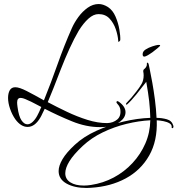

<svg xmlns="http://www.w3.org/2000/svg" viewBox="-20 -564 881 953"><path d="M477 67Q408 67 338 38.5Q268 10 202 -24Q195 -11 190 0.5Q185 12 180 20Q153 66 117 66Q84 66 56 28Q40 5 30 -24Q20 -53 20 -78Q20 -101 28.5 -116Q37 -131 56 -131Q76 -131 113 -112Q150 -93 198 -66Q234 -155 266 -246Q298 -337 337 -425Q349 -452 369 -479.5Q389 -507 415 -525.5Q441 -544 470 -544Q492 -544 516 -529Q540 -513 553.5 -481.5Q567 -450 572.5 -417.5Q578 -385 577 -365Q576 -361 571 -357.5Q566 -354 567 -361Q565 -389 554.5 -419.5Q544 -450 523.5 -472Q503 -494 469 -494Q444 -494 419 -471.5Q394 -449 371 -412Q348 -373 325 -322.5Q302 -272 282 -220.5Q262 -169 245 -125.5Q228 -82 217 -57Q262 -33 312.5 -9Q363 15 414 31Q465 47 512 47Q542 46 562 29Q582 12 577 -22Q574 -36 565.5 -45Q557 -54 558 -58Q560 -63 563.5 -62Q567 -61 570 -59Q603 -35 603 -7Q603 19 576.5 39.5Q550 60 512 65Q503 66 494.5 66.5Q486 67 477 67ZM116 53Q129 53 142 41Q155 29 165 10Q173 -4 185 -33Q167 -42 150.5 -51Q134 -60 117 -67Q95 -78 82 -78Q65 -78 65 -55Q65 -51 65.5 -45.5Q66 -40 67 -33Q73 13 86.5 33Q100 53 116 53ZM696 -283Q688 -283 688 -295Q688 -309 703 -318.5Q718 -328 736.5 -334Q755 -340 764 -341H769Q775 -341 775 -339Q775 -335 761 -324L737 -305Q731 -301 725 -297Q719 -293 714 -290Q702 -283 696 -283ZM410 369Q349 369 310 347Q271 325 271 285Q271 259 290 226.5Q309 194 351 155Q395 114 459 85Q523 56 593 39.5Q663 23 726 21Q725 -22 720.5 -61.5Q716 -101 706 -158Q684 -129 656.5 -95Q629 -61 609 -44H608Q607 -44 606 -47Q605 -50 607 -52Q633 -78 657 -110Q672 -129 682.5 -147Q693 -165 693 -190Q693 -195 692.5 -199.5Q692 -204 691 -209V-211Q691 -216 693.5 -219Q696 -222 699 -224Q702 -226 706 -233Q710 -240 709 -247V-249Q709 -253 711 -253Q717 -253 719 -240Q719 -240 724 -216Q729 -192 736 -153.5Q743 -115 749 -69Q755 -23 757 21Q783 21 808 28Q833 35 840 59Q841 61 841 64Q841 71 836.5 72Q832 73 832 69Q834 56 822 48.5Q810 41 792 37.5Q774 34 758 33Q762 135 720.5 208Q679 281 604 321.5Q529 362 432 368Q427 368 421 368.5Q415 369 410 369ZM396 357Q413 357 432 354Q492 345 544.5 317Q597 289 637.5 245.5Q678 202 701.5 148Q725 94 726 33Q668 36 607 51Q546 66 490 93Q434 120 391 160Q345 203 324.5 236.5Q304 270 304 296Q304 325 329 341Q354 357 396 357Z"/></svg>

Font: Grey Qo
Style: Regular
Weight: 400
Designer: Robert E. Leuschke
Foundry: Robert E. Leuschke
Version: Version 2.010